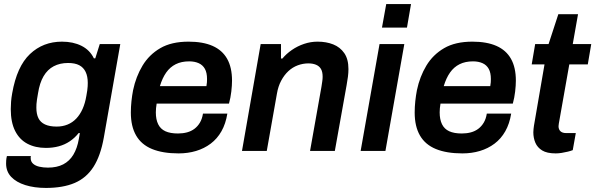

<svg xmlns="http://www.w3.org/2000/svg" viewBox="-20 -743 2930 945"><path d="M206 182Q149 182 104.5 168Q60 154 35 127.5Q10 101 10 62Q10 55 10.5 46.5Q11 38 14 25H132Q131 29 131 31Q131 33 131 35Q131 52 142.5 62.5Q154 73 173.5 77.5Q193 82 216 82Q260 82 291 66Q322 50 341 18.5Q360 -13 368 -59Q370 -68 371 -76Q372 -84 373 -88H367Q348 -64 323.5 -47.5Q299 -31 269.5 -23Q240 -15 206 -15Q154 -15 115 -35.5Q76 -56 54.5 -98.5Q33 -141 33 -206Q33 -223 34.5 -242.5Q36 -262 40 -284Q63 -416 127.5 -477Q192 -538 285 -538Q340 -538 381 -517.5Q422 -497 442 -456H449L471 -526H572L491 -66Q475 24 440 78.5Q405 133 347.5 157.5Q290 182 206 182ZM259 -120Q288 -120 312.5 -130Q337 -140 355.5 -159.5Q374 -179 386.5 -207Q399 -235 405 -271Q408 -287 409.5 -298Q411 -309 411.5 -318Q412 -327 412 -335Q412 -367 401.5 -389Q391 -411 370 -422Q349 -433 315 -433Q275 -433 244.5 -417Q214 -401 194.5 -368Q175 -335 167 -283Q164 -266 162 -253Q160 -240 159.5 -231Q159 -222 159 -213Q159 -182 169 -161.5Q179 -141 201.5 -130.5Q224 -120 259 -120Z M859 12Q781 12 728.5 -9.5Q676 -31 650 -76Q624 -121 624 -189Q624 -217 627 -245Q630 -273 635 -299Q649 -366 681.5 -420Q714 -474 769 -506Q824 -538 908 -538Q979 -538 1026.5 -517Q1074 -496 1098 -453.5Q1122 -411 1122 -346Q1122 -323 1118.5 -292.5Q1115 -262 1107 -233H751Q749 -221 748 -210.5Q747 -200 747 -190Q747 -155 758.5 -131.5Q770 -108 794 -97Q818 -86 856 -86Q880 -86 900.5 -91.5Q921 -97 937 -109Q953 -121 964 -139.5Q975 -158 979 -184H1099Q1091 -134 1070 -97Q1049 -60 1017 -36Q985 -12 945 0Q905 12 859 12ZM767 -319H996Q998 -329 998.5 -338Q999 -347 999 -354Q999 -385 988.5 -404Q978 -423 958 -432Q938 -441 911 -441Q873 -441 845 -427Q817 -413 798 -386Q779 -359 767 -319Z M1171 0 1263 -526H1363V-455H1370Q1389 -478 1416.5 -497Q1444 -516 1476.5 -527Q1509 -538 1543 -538Q1586 -538 1620 -524.5Q1654 -511 1674.5 -481.5Q1695 -452 1695 -403Q1695 -385 1692.5 -365.5Q1690 -346 1686 -324L1628 0H1506L1562 -315Q1564 -329 1566 -341.5Q1568 -354 1568 -365Q1568 -390 1559.5 -404Q1551 -418 1535 -424.5Q1519 -431 1498 -431Q1471 -431 1445.5 -421.5Q1420 -412 1399.5 -393Q1379 -374 1364 -346Q1349 -318 1343 -282L1293 0Z M1860 -607 1881 -723H2003L1983 -607ZM1755 0 1848 -526H1970L1877 0Z M2256 12Q2178 12 2125.5 -9.5Q2073 -31 2047 -76Q2021 -121 2021 -189Q2021 -217 2024 -245Q2027 -273 2032 -299Q2046 -366 2078.5 -420Q2111 -474 2166 -506Q2221 -538 2305 -538Q2376 -538 2423.5 -517Q2471 -496 2495 -453.5Q2519 -411 2519 -346Q2519 -323 2515.5 -292.5Q2512 -262 2504 -233H2148Q2146 -221 2145 -210.5Q2144 -200 2144 -190Q2144 -155 2155.5 -131.5Q2167 -108 2191 -97Q2215 -86 2253 -86Q2277 -86 2297.5 -91.5Q2318 -97 2334 -109Q2350 -121 2361 -139.5Q2372 -158 2376 -184H2496Q2488 -134 2467 -97Q2446 -60 2414 -36Q2382 -12 2342 0Q2302 12 2256 12ZM2164 -319H2393Q2395 -329 2395.5 -338Q2396 -347 2396 -354Q2396 -385 2385.5 -404Q2375 -423 2355 -432Q2335 -441 2308 -441Q2270 -441 2242 -427Q2214 -413 2195 -386Q2176 -359 2164 -319Z M2715 12Q2672 12 2648.5 -2.5Q2625 -17 2615 -40.5Q2605 -64 2605 -92Q2605 -100 2606 -108Q2607 -116 2608 -124L2660 -426H2597L2614 -526H2680L2728 -673H2825L2799 -526H2890L2873 -426H2782L2733 -149Q2732 -146 2730.5 -135Q2729 -124 2729 -122Q2729 -106 2738.5 -97Q2748 -88 2767 -88H2814L2799 -4Q2789 0 2774.5 3.5Q2760 7 2744.5 9.5Q2729 12 2715 12Z"/></svg>

Font: Archivo SemiBold SemiBold
Style: Italic
Weight: 600
Italic angle: -10°
Version: Version 2.001